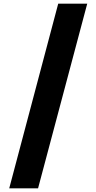

<svg xmlns="http://www.w3.org/2000/svg" viewBox="-20 -853 522 1039"><path d="M295 -833 30 166H186L452 -833Z"/></svg>

Font: Noto Sans Devanagari SemiCondensed Black
Style: Regular
Weight: 900
Width: 4
Designer: Jelle Bosma - Monotype Design Team
Foundry: Monotype Imaging Inc.
Version: Version 2.004